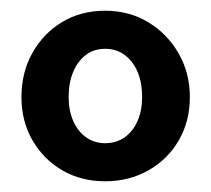

<svg xmlns="http://www.w3.org/2000/svg" viewBox="-20 -730 394 358"><path d="M20 -549Q20 -595 40.5 -631.5Q61 -668 96 -689Q131 -710 176 -710Q221 -710 256.5 -688.5Q292 -667 313 -630.5Q334 -594 334 -549Q334 -504 313.5 -468.5Q293 -433 257 -412.5Q221 -392 176 -392Q131 -392 96 -412.5Q61 -433 40.5 -468.5Q20 -504 20 -549ZM245 -549Q245 -576 236.5 -596Q228 -616 212.5 -627.5Q197 -639 176 -639Q155 -639 140 -627.5Q125 -616 116.5 -596Q108 -576 108 -549Q108 -524 116.5 -504.5Q125 -485 140.5 -474Q156 -463 176 -463Q197 -463 212.5 -474Q228 -485 236.5 -504.5Q245 -524 245 -549Z"/></svg>

Font: Our Lexend
Style: Regular
Weight: 400
Designer: Bonnie Shaver-Troup, Thomas Jockin
Foundry: Lexend
Version: Version 1.007